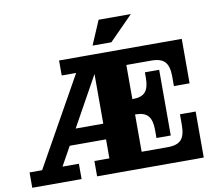

<svg xmlns="http://www.w3.org/2000/svg" viewBox="-91 -978 1230 1085"><g transform="rotate(-10 524.5 -435.0)"><path d="M8 0V-88H80L413 -682H527L197 -88H291V0ZM380 0V-88H466V-596H282V-682H652V0ZM232 -197V-287H466V-197ZM652 0V-93H992V0ZM748 -203Q748 -257 726.5 -282Q705 -307 655 -307H830V-155H748ZM652 -307V-395H830V-307ZM802 -93Q857 -93 879.5 -118.5Q902 -144 902 -202V-264H992V-93ZM655 -395Q705 -395 726.5 -419.5Q748 -444 748 -499V-532H830V-395ZM652 -591V-682H986V-591ZM896 -482Q896 -540 873.5 -565.5Q851 -591 796 -591H986V-427H896ZM483 -732 542 -870H727L591 -732Z"/></g></svg>

Font: Montagu Slab 144pt
Style: Bold
Weight: 700
Designer: Florian Karsten
Foundry: Florian Karsten
Version: Version 1.000